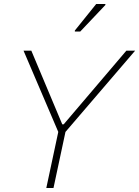

<svg xmlns="http://www.w3.org/2000/svg" viewBox="-20 -942 697 962"><path d="M212 0 272 -281 98 -688H137L292 -319H299L613 -688H657L308 -281L248 0ZM355 -784V-789L462 -922H508V-917L382 -784Z"/></svg>

Font: Saira Thin
Style: Italic
Weight: 100
Italic angle: -12°
Designer: Hector Gatti with collaboration of the Omnibus-Type team
Foundry: Omnibus-Type
Version: Version 1.101